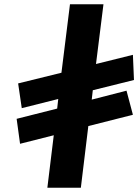

<svg xmlns="http://www.w3.org/2000/svg" viewBox="-20 -880 648 900"><path d="M359 0 394 -289 603 -342 573 -455 410 -413 415 -457 608 -505 603 -623 430 -580 465 -860H308L268 -539L65 -489L82 -373L253 -416L248 -371L58 -323L74 -206L232 -246L202 0Z"/></svg>

Font: Ny Stormning
Style: SvKr
Weight: 900
Designer: Robert Jablonski, Mew Too
Foundry: Cannot Into Space Fonts
Version: Version 0.90